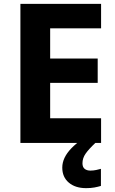

<svg xmlns="http://www.w3.org/2000/svg" viewBox="-20 -734 592 986"><path d="M499.1 0H84.8V-714H499.1V-588.6H237.6V-433.4H481.7V-308.4H237.6V-126.6H499.1ZM403.5 104.4Q403.5 124 414.6 133Q425.7 142.1 444.2 142.1Q458.8 142.1 473.9 139Q489.1 135.9 498.3 133V220.8Q483.1 225.4 464.8 228.8Q446.6 232.2 422.3 232.2Q366.8 232.2 333.3 203.8Q299.8 175.5 299.8 126.6Q299.8 101.3 311.5 76.4Q323.3 51.5 346.9 27.1Q370.5 2.7 405.2 -21.1L469.7 0Q435.7 32 419.6 55.1Q403.5 78.3 403.5 104.4Z"/></svg>

Font: Noto Sans Khmer
Style: Regular
Weight: 400
Designer: Danh Hong and the Monotype Design Team
Foundry: Monotype Imaging Inc.
Version: Version 2.003